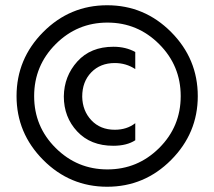

<svg xmlns="http://www.w3.org/2000/svg" viewBox="-20 -702 816 731"><path d="M495 -168Q463 -147 411 -147Q325 -147 274 -201.5Q223 -256 223 -335Q224 -412 274.5 -468Q325 -524 412 -524Q459 -524 495 -504V-439Q460 -462 417 -462Q362 -462 327.5 -426.5Q293 -391 293 -334Q294 -280 328 -244Q362 -208 417 -208Q463 -208 495 -233ZM733 -336Q733 -195 631.5 -93Q530 9 388 9Q246 9 144.5 -93Q43 -195 43 -336Q43 -478 144.5 -580Q246 -682 388 -682Q530 -682 631.5 -580Q733 -478 733 -336ZM192 -534Q110 -452 110 -336Q110 -220 192 -138.5Q274 -57 389 -57Q504 -57 586 -138.5Q668 -220 668 -336Q668 -452 586 -534Q504 -616 389 -616Q274 -616 192 -534Z"/></svg>

Font: Hind Guntur
Style: Regular
Weight: 400
Version: Version 1.000;PS 1.0;hotconv 1.0.86;makeotf.lib2.5.63406; tt